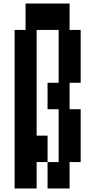

<svg xmlns="http://www.w3.org/2000/svg" viewBox="-20 -1050 540 1090"><path d="M438 -880V-580H375V-430H438V-130H375V20H250V-130H313V-430H250V-580H313V-880H188V-280H250V-130H188V20H63V-880H125V-1030H375V-880Z"/></svg>

Font: 2P VHS
Style: Regular
Weight: 400
Designer: CodeMan38
Foundry: CodeMan38
Version: Version 3.000